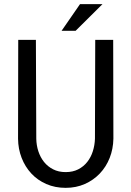

<svg xmlns="http://www.w3.org/2000/svg" viewBox="-20 -905 640 935"><path d="M531.2 -710.9 532.2 -229.5Q531.2 -179.7 514.2 -136.2Q497.1 -92.8 466.3 -60.3Q435.5 -27.8 393.1 -9Q350.6 9.8 299.8 9.8Q248 9.8 205.6 -8.8Q163.1 -27.3 132.8 -59.8Q102.5 -92.3 85.4 -136Q68.4 -179.7 67.9 -229.5L68.8 -710.9H154.8L156.7 -229.5Q157.2 -197.8 166.7 -168.5Q176.3 -139.2 194.1 -116.7Q211.9 -94.2 238.5 -80.6Q265.1 -66.9 299.8 -66.9Q334.5 -66.9 360.8 -80.3Q387.2 -93.8 405 -116.5Q422.9 -139.2 432.1 -168.5Q441.4 -197.8 442.4 -229.5L443.8 -710.9ZM369.6 -884.8H479L348.1 -754.9H279.8Z"/></svg>

Font: TypoPRO Roboto Mono
Style: Regular
Weight: 400
Designer: Google
Version: Version 2.000986; 2015; ttfautohint (v1.3)